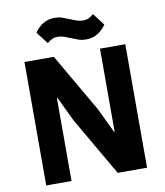

<svg xmlns="http://www.w3.org/2000/svg" viewBox="-97 -990 918 1069"><g transform="rotate(-10 362.0 -455.5)"><path d="M290 -330 223 -470H220V0H77V-698H243L434 -368L501 -228H504V-698H647V0H481ZM437 -762Q414 -762 396.5 -768Q379 -774 360 -782Q338 -791 320 -797.5Q302 -804 282 -804Q265 -804 252 -798Q239 -792 223 -779L171 -847Q189 -874 217 -892.5Q245 -911 285 -911Q308 -911 325.5 -905Q343 -899 362 -891Q384 -882 402 -875.5Q420 -869 440 -869Q457 -869 470 -875Q483 -881 499 -894L551 -826Q533 -799 505 -780.5Q477 -762 437 -762Z"/></g></svg>

Font: IBM Plex Arabic
Style: Bold
Weight: 700
Designer: Mike Abbink, Paul van der Laan, Pieter van Rosmalen, Wael Morcos, Khajak Apelian
Foundry: Bold Monday
Version: Version 1.0